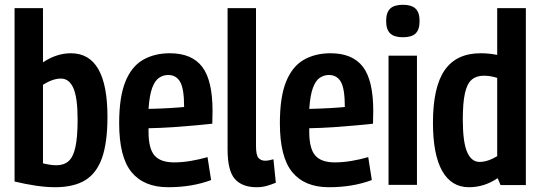

<svg xmlns="http://www.w3.org/2000/svg" viewBox="-20 -774 2263 804"><path d="M41 -14V-740H160V-513Q217 -551 277 -551Q430 -551 430 -285Q430 -178 407.5 -113.5Q385 -49 337 -19.5Q289 10 210 10Q174 10 130 3.5Q86 -3 41 -14ZM160 -90Q193 -82 216 -82Q248 -82 267.5 -99.5Q287 -117 296 -159Q305 -201 305 -274Q305 -364 287.5 -404.5Q270 -445 235 -445Q201 -445 160 -419Z M684 10Q583 10 531 -53Q479 -116 479 -258Q479 -368 505 -432Q531 -496 579 -523.5Q627 -551 691 -551Q783 -551 826.5 -494.5Q870 -438 870 -309Q870 -301 869.5 -284Q869 -267 869 -256Q842 -253 799 -249Q756 -245 705 -241.5Q654 -238 602 -237Q602 -233 602 -229.5Q602 -226 602 -222Q602 -152 627 -123Q652 -94 709 -94Q742 -94 778 -100Q814 -106 849 -116L864 -20Q784 10 684 10ZM602 -318Q649 -319 691.5 -321.5Q734 -324 751 -326Q751 -402 734.5 -431Q718 -460 684 -460Q664 -460 646.5 -448.5Q629 -437 617.5 -406.5Q606 -376 602 -318Z M1052 -740V-163Q1052 -124 1062.5 -112.5Q1073 -101 1090 -101Q1104 -101 1125 -107L1135 -9Q1119 -2 1098.5 4Q1078 10 1055 10Q994 10 963.5 -24.5Q933 -59 933 -149V-740Z M1357 10Q1256 10 1204 -53Q1152 -116 1152 -258Q1152 -368 1178 -432Q1204 -496 1252 -523.5Q1300 -551 1364 -551Q1456 -551 1499.5 -494.5Q1543 -438 1543 -309Q1543 -301 1542.5 -284Q1542 -267 1542 -256Q1515 -253 1472 -249Q1429 -245 1378 -241.5Q1327 -238 1275 -237Q1275 -233 1275 -229.5Q1275 -226 1275 -222Q1275 -152 1300 -123Q1325 -94 1382 -94Q1415 -94 1451 -100Q1487 -106 1522 -116L1537 -20Q1457 10 1357 10ZM1275 -318Q1322 -319 1364.5 -321.5Q1407 -324 1424 -326Q1424 -402 1407.5 -431Q1391 -460 1357 -460Q1337 -460 1319.5 -448.5Q1302 -437 1290.5 -406.5Q1279 -376 1275 -318Z M1667 -618Q1631 -618 1614 -634Q1597 -650 1597 -686Q1597 -722 1614 -738Q1631 -754 1667 -754Q1703 -754 1720 -738Q1737 -722 1737 -686Q1737 -650 1720.5 -634Q1704 -618 1667 -618ZM1607 0V-541H1726V0Z M2076 1 2064 -28Q2008 10 1944 10Q1870 10 1831.5 -58.5Q1793 -127 1793 -260Q1793 -409 1842 -480Q1891 -551 1993 -551Q2028 -551 2062 -544V-740H2182V1ZM2062 -120V-448Q2045 -453 2032 -455Q2019 -457 2006 -457Q1975 -457 1955.5 -440.5Q1936 -424 1927 -384Q1918 -344 1918 -274Q1918 -179 1936 -137.5Q1954 -96 1988 -96Q2022 -96 2062 -120Z"/></svg>

Font: Georama Semi Condensed SemiBold
Style: Regular
Weight: 600
Width: 4
Designer: Jean-Baptiste Levee
Foundry: Production Type
Version: Version 1.000